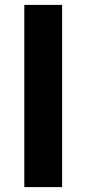

<svg xmlns="http://www.w3.org/2000/svg" viewBox="-20 -762 353 782"><path d="M79 -742V0H233V-742Z"/></svg>

Font: Juman SemiBold
Style: Regular
Weight: 600
Designer: Bandar Raffah (Arabic) Julieta Ulanovsky (Latin)
Foundry: Caramella
Version: Version 5.022;PS 005.022;hotconv 1.0.88;makeotf.lib2.5.64775